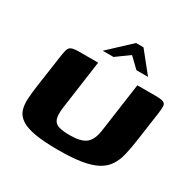

<svg xmlns="http://www.w3.org/2000/svg" viewBox="-143 -780 931 928"><g transform="rotate(30 322.5 -316.0)"><path d="M600.5 -227.5Q593.8 -180.6 585 -143.6Q576.2 -106.6 558.3 -79.1Q540.5 -51.6 508.2 -33.6Q475.9 -15.6 423.8 -6.7Q371.7 2.3 292.4 2.3Q211.6 2.3 161.4 -6.7Q111.2 -15.6 84.8 -33.6Q58.3 -51.6 49.6 -77.9Q40.8 -104.2 43 -139.1Q45.2 -174.1 51.2 -217.3L75.5 -386.3Q79.9 -417 84.1 -432.9Q88.4 -448.7 101.7 -454.4Q115 -460 146.2 -460H249.7L211.3 -184.7Q206 -142.9 213.7 -122.1Q221.3 -101.2 244.5 -94.4Q267.6 -87.6 306 -87.6Q366.8 -87.6 394.3 -108.8Q421.8 -130.1 429.7 -183.7L468.5 -460H570.4Q602.5 -460 614.7 -454.4Q626.8 -448.7 627.2 -432.9Q627.5 -417 623.1 -386.3ZM239.9 -521 360.9 -633.9H402.3L492.8 -521H428L373.1 -573.9L300.2 -521Z"/></g></svg>

Font: Genos Thin
Style: Italic
Weight: 100
Italic angle: -8°
Designer: Robert E. Leuschke
Foundry: Robert E. Leuschke
Version: Version 1.010